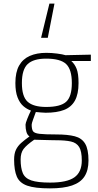

<svg xmlns="http://www.w3.org/2000/svg" viewBox="-20 -802 541 1061"><path d="M207 -593 253 -782H281L244 -593ZM256 239Q173 239 130.5 224Q88 209 73 174Q58 139 58 80Q58 47 68 26Q78 5 97 -12Q116 -29 143 -48Q131 -56 126 -73Q121 -90 121 -113Q121 -121 131 -146Q141 -171 151 -191Q128 -199 108.5 -216Q89 -233 77 -264Q65 -295 65 -343Q65 -403 85.5 -439.5Q106 -476 144.5 -493Q183 -510 236 -510Q265 -510 295.5 -506Q326 -502 342 -497L482 -500V-465H374Q393 -448 403.5 -421.5Q414 -395 414 -343Q414 -282 394 -246Q374 -210 334 -194.5Q294 -179 232 -179Q226 -179 206.5 -180.5Q187 -182 178 -183Q171 -164 163 -142Q155 -120 155 -113Q155 -89 162 -77.5Q169 -66 198 -62.5Q227 -59 292 -59Q354 -59 393 -49Q432 -39 450.5 -8Q469 23 469 85Q469 139 447 173Q425 207 378 223Q331 239 256 239ZM257 207Q350 207 391 178Q432 149 432 85Q432 34 417.5 10.5Q403 -13 372 -20Q341 -27 290 -27Q280 -27 260.5 -27.5Q241 -28 220 -28.5Q199 -29 184.5 -29.5Q170 -30 169 -30Q126 0 110 21.5Q94 43 94 79Q94 126 106 154.5Q118 183 153 195Q188 207 257 207ZM235 -211Q314 -211 345.5 -239.5Q377 -268 377 -343Q377 -418 345.5 -448Q314 -478 235 -478Q165 -478 133 -448Q101 -418 101 -343Q101 -268 133 -239.5Q165 -211 235 -211Z"/></svg>

Font: TitilliumWeb ExtraLight
Style: Regular
Weight: 400
Designer: Mohamed Gaber, Accademia di Belle Arti di Urbino and others
Foundry: Kief Type Foundry, Accademia di Belle Arti di Urbino and others
Version: Version 3.000; ttfautohint (v1.8.2)